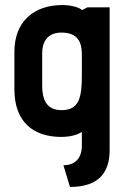

<svg xmlns="http://www.w3.org/2000/svg" viewBox="-20 -530 488 760"><path d="M257 210C373 210 414 151 414 64V-501H326L305 -490C299 -497 269 -510 227 -510C113 -510 37 -444 37 -325V-176C37 -51 108 12 223 12C274 12 300 -5 304 -8V46C304 99 275 124 231 124ZM304 -231C304 -141 292 -94 223 -94C161 -94 147 -141 147 -191V-320C147 -358 163 -401 223 -401C288 -401 304 -363 304 -315Z"/></svg>

Font: Advent Pro
Style: Bold
Weight: 700
Designer: Andreas Kalpakidis
Foundry: Andreas Kalpakidis
Version: Version 2.002 2008